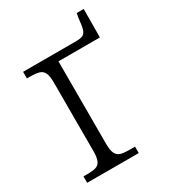

<svg xmlns="http://www.w3.org/2000/svg" viewBox="-160 -720 713 803"><g transform="rotate(-30 196.5 -318.5)"><path d="M22 -31H38Q67 -31 82 -35.5Q97 -40 104 -55.5Q111 -71 111 -102V-432Q111 -464 104 -479Q97 -494 82 -499Q67 -504 38 -504H22V-536H277Q300 -536 311 -541.5Q322 -547 327 -563.5Q332 -580 335 -615L339 -637H373L372 -500H172V-102Q172 -70 179.5 -55Q187 -40 202 -35.5Q217 -31 247 -31H271V0H22Z"/></g></svg>

Font: Noto Serif NarrowLight
Style: Regular
Weight: 300
Width: 4
Designer: Monotype Design Team
Foundry: Monotype Imaging Inc.
Version: Version 1.001